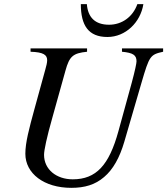

<svg xmlns="http://www.w3.org/2000/svg" viewBox="-20 -886 805 924"><path d="M765 -653H567V-637C620 -632 637 -621 637 -591C637 -582 630 -547 614 -488L550 -255C505 -91 443 -23 330 -23C252 -23 192 -70 192 -141C192 -163 205 -225 232 -320L295 -546C314 -615 331 -630 399 -637V-653H127V-637C189 -635 207 -622 207 -596C207 -584 203 -569 198 -551L146 -362C120 -267 102 -200 102 -146C102 -51 192 18 323 18C388 18 438 3 481 -34C524 -70 556 -128 578 -203L661 -488C699 -618 703 -623 765 -637ZM641 -866C619 -804 566 -767 505 -767C437 -767 403 -803 398 -866H369C369 -763 406 -708 497 -708C584 -708 656 -778 670 -866Z"/></svg>

Font: XITS
Style: Italic
Weight: 400
Italic angle: -16.33°
Designer: MicroPress Inc., with final additions and corrections provided by Coen Hoffman, Elsevier (retired)
Version: Version 1.302